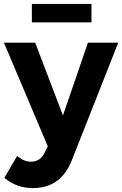

<svg xmlns="http://www.w3.org/2000/svg" viewBox="-30 -755 621 976"><path d="M138 201Q95 201 60 188.5Q25 176 -8 149L57 38Q92 67 127 67Q176 67 198 19L213 -11L-10 -538H149L290 -168L417 -538H571L335 60Q279 201 138 201ZM132 -735H435V-641H132Z"/></svg>

Font: Montserrat SemiBold
Style: Regular
Weight: 600
Designer: Julieta Ulanovsky
Foundry: Julieta Ulanovsky
Version: Version 6.001